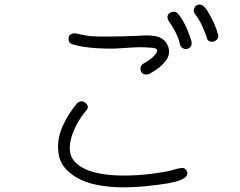

<svg xmlns="http://www.w3.org/2000/svg" viewBox="-20 -822 1040 833"><path d="M296.9 -628.9Q277.3 -633.8 277.3 -653.3Q277.3 -672.9 297.9 -676.8Q306.6 -678.7 310.5 -676.8Q314.5 -675.8 324.2 -673.8Q334 -671.9 337.9 -670.9Q355.5 -667 376 -665Q427.7 -661.1 563.5 -666Q565.4 -666 587.9 -667Q617.2 -669.9 641.6 -667Q659.2 -665 669.9 -661.1Q696.3 -649.4 706.1 -627.9Q723.6 -591.8 700.2 -559.6Q676.8 -528.3 638.7 -507.8Q626 -497.1 609.4 -499Q592.8 -501 589.8 -519.5Q586.9 -537.1 603.5 -546.9Q634.8 -563.5 651.4 -583Q661.1 -593.8 662.1 -601.6Q663.1 -611.3 645.5 -614.3Q607.4 -617.2 589.8 -617.2Q572.3 -617.2 534.2 -614.7Q496.1 -612.3 479.5 -611.3Q365.2 -609.4 296.9 -628.9ZM791 -78.1Q800.8 -55.7 760.7 -40Q730.5 -26.4 617.2 -14.6Q472.7 0 377 -25.4Q316.4 -42 276.4 -78.1Q235.4 -114.3 232.4 -171.9Q228.5 -223.6 252.9 -276.9Q277.3 -330.1 314.5 -374Q334 -390.6 351.6 -375Q370.1 -358.4 352.5 -340.8Q319.3 -301.8 298.8 -252Q272.5 -186.5 289.1 -143.6Q307.6 -103.5 367.2 -81.1Q454.1 -50.8 606.4 -64.5Q665 -70.3 717.8 -81.1Q721.7 -82 731.4 -85Q752 -91.8 765.6 -92.8Q774.4 -94.7 781.2 -90.3Q788.1 -85.9 791 -78.1ZM807.6 -653.3Q818.4 -623 798.8 -612.3Q787.1 -606.4 775.4 -611.8Q763.7 -617.2 760.7 -629.9Q752 -671.9 718.8 -720.7Q717.8 -721.7 715.8 -724.6Q700.2 -746.1 710.9 -760.7Q717.8 -769.5 731 -771Q744.1 -772.5 752 -762.7Q783.2 -726.6 807.6 -653.3ZM925.8 -671.9Q929.7 -660.2 920.9 -650.4Q912.1 -640.6 899.4 -640.6Q885.7 -641.6 879.9 -650.4Q877 -658.2 873 -670.9Q850.6 -731.4 827.1 -759.8Q818.4 -770.5 821.3 -781.2Q824.2 -794.9 835 -799.8Q857.4 -810.5 878.9 -776.4Q914.1 -719.7 925.8 -671.9Z"/></svg>

Font: irohamaru Light
Style: Regular
Weight: 200
Designer: [Source Han Sans]
Ryoko NISHIZUKA  (kana & ideographs); Paul D. Hunt (Latin, Greek & Cyrillic); Wenlong ZHANG  (bopomofo
Version: Version 1.01